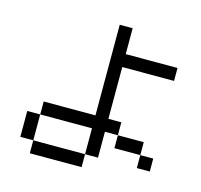

<svg xmlns="http://www.w3.org/2000/svg" viewBox="-126 -1055 1252 1194"><g transform="rotate(15 500.0 -458.5)"><path d="M166.7 -83.3H83.3V-250H166.7ZM166.7 0V-83.3H500V0ZM166.7 -250V-333.3H500V-916.7H583.3V-750H916.7V-666.7H583.3V-333.3H666.7V-250H583.3V-83.3H500V-250ZM916.7 -166.7V-83.3H833.3V-166.7ZM666.7 -166.7V-250H833.3V-166.7Z"/></g></svg>

Font: GalmuriMono11 Regular
Style: Regular
Weight: 400
Designer: Lee Minseo (quiple)
Version: Version 2.399;hotconv 1.1.1;makeotfexe 2.6.0 DEVELOPMENT